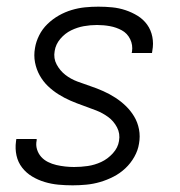

<svg xmlns="http://www.w3.org/2000/svg" viewBox="-20 -548 540 576"><path d="M198 8Q176 8 155 6Q134 4 114 -2Q94 -8 76.5 -18.5Q59 -29 46.5 -45Q34 -61 29.5 -81.5Q25 -102 28 -124L29 -131H90V-127Q87 -113 91 -100Q95 -87 103.5 -77.5Q112 -68 124 -62Q136 -56 149 -53Q162 -50 175.5 -48.5Q189 -47 202 -47Q223 -47 243.5 -50Q264 -53 283.5 -62Q303 -71 318.5 -88Q334 -105 337 -125Q341 -147 331 -166Q321 -185 304.5 -197Q288 -209 269 -216.5Q250 -224 230 -231Q210 -238 191.5 -246Q173 -254 155.5 -265Q138 -276 123.5 -290Q109 -304 99 -322Q89 -340 85 -361Q81 -382 85 -404Q88 -423 97.5 -442Q107 -461 122.5 -476Q138 -491 156.5 -501.5Q175 -512 195 -518Q215 -524 235 -526Q255 -528 275 -528Q296 -528 316.5 -526Q337 -524 356.5 -517.5Q376 -511 393 -500.5Q410 -490 421.5 -474Q433 -458 437 -437.5Q441 -417 437 -396L436 -389H375L376 -393Q379 -413 370.5 -430.5Q362 -448 345.5 -457Q329 -466 310 -469.5Q291 -473 271 -473Q251 -473 231.5 -469.5Q212 -466 193.5 -457Q175 -448 161 -431.5Q147 -415 144 -395Q140 -373 150 -354.5Q160 -336 176 -323.5Q192 -311 212 -303.5Q232 -296 251.5 -289.5Q271 -283 290 -274.5Q309 -266 326 -255Q343 -244 357.5 -230Q372 -216 382.5 -198.5Q393 -181 397 -160Q401 -139 397 -117Q394 -97 383 -77.5Q372 -58 356 -43Q340 -28 320.5 -18Q301 -8 280.5 -2Q260 4 239 6Q218 8 198 8Z"/></svg>

Font: Iosevka Light Oblique
Style: Regular
Weight: 300
Italic angle: -9°
Monospace: yes
Designer: Belleve Invis
Foundry: Belleve Invis
Version: Version 32.5.0; ttfautohint (v1.8.4)